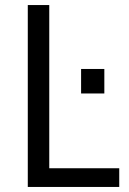

<svg xmlns="http://www.w3.org/2000/svg" viewBox="-20 -740 512 760"><path d="M175 -720V-74H452V0H90V-720ZM301 -370V-467H393V-370Z"/></svg>

Font: Carrois Gothic SC
Style: Regular
Weight: 400
Designer: Ralph du Carrois
Foundry: Ralph du Carrois
Version: Version 1.002